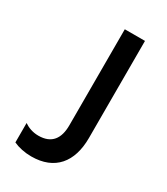

<svg xmlns="http://www.w3.org/2000/svg" viewBox="-178 -779 751 865"><g transform="rotate(30 198.0 -346.5)"><path d="M130 7C252 7 314 -70 314 -195V-700H209V-200C209 -132 180 -90 111 -90C81 -90 56 -100 37 -113V-12C63 0 96 7 130 7Z"/></g></svg>

Font: Fixel Text Medium
Style: Regular
Weight: 500
Width: 4
Designer: AlfaBravo + MacPaw
Foundry: Kyrylo Tkachov, Marchela Mozhyna, Serhii Makarenko, Maria Weinstein, Zakhar Kryvoshyya
Version: Version 1.211